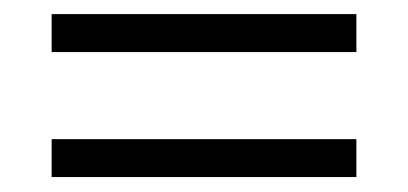

<svg xmlns="http://www.w3.org/2000/svg" viewBox="-20 -380 567 267"><path d="M475.6 -360.4V-307.6H51.8V-360.4ZM475.6 -186.5V-133.8H51.8V-186.5Z"/></svg>

Font: Crimson Pro ExtraLight
Style: Regular
Weight: 250
Designer: Jacques Le Bailly
Foundry: Baron von Fonthausen
Version: Version 1.003